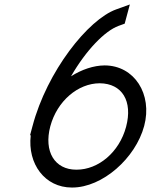

<svg xmlns="http://www.w3.org/2000/svg" viewBox="-20 -819 675 860"><path d="M500.7 -777C374.6 -732 190.2 -499 125.6 -254L125.4 -253.5L125.3 -253L114.6 -213H117.7C102.7 -85.4 180.7 21 301.9 21C302.4 21 302.9 21 303.4 21C438.8 21 587 -110.2 625.8 -254.8C663.9 -397.1 581.9 -526 448.4 -526C398.6 -525.6 346.3 -507.5 298.2 -477.4C366.1 -595.1 449.8 -680.6 510.9 -703L538.5 -713L561.6 -799ZM205.4 -253.5C235.8 -366.2 329.1 -446 427 -446C527 -445 575.6 -366.1 544.7 -250.7C514.2 -136.9 420.6 -59 323.3 -59C322.7 -59 322.1 -59 321.5 -59C225.6 -59 175.1 -139.5 205.4 -253.5Z"/></svg>

Font: Nordica Advanced
Style: RegularObl
Weight: 300
Version: Version 1.07